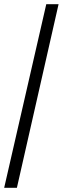

<svg xmlns="http://www.w3.org/2000/svg" viewBox="-20 -780 301 921"><path d="M202 -760H261L61 121H0Z"/></svg>

Font: Noto Serif NarrowSemiBold
Style: Regular
Weight: 600
Width: 4
Designer: Monotype Design Team
Foundry: Monotype Imaging Inc.
Version: Version 1.001